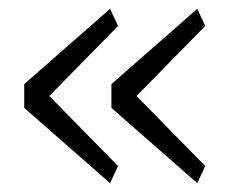

<svg xmlns="http://www.w3.org/2000/svg" viewBox="-20 -506 537 436"><path d="M230 -90 35 -261V-315L230 -486L248 -447L92 -288L248 -129ZM428 -90 233 -261V-315L428 -486L446 -447L290 -288L446 -129Z"/></svg>

Font: IBM Plex Sans Devanagari Light
Style: Regular
Weight: 300
Designer: Mike Abbink, Paul van der Laan, Pieter van Rosmalen, Erin McLaughlin
Foundry: Bold Monday
Version: Version 1.1